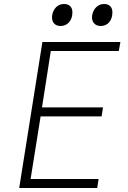

<svg xmlns="http://www.w3.org/2000/svg" viewBox="-20 -940 640 960"><path d="M466 0H76L192 -730H582L574 -685H234L190 -403H495L488 -358H183L133 -45H473ZM241 -865Q246 -890 261.5 -905Q277 -920 300 -920Q320 -920 331 -909Q342 -898 342 -878Q342 -848 325.5 -829Q309 -810 283 -810Q260 -810 248.5 -825Q237 -840 241 -865ZM441 -865Q446 -890 462 -905Q478 -920 501 -920Q520 -920 531 -909Q542 -898 542 -878Q542 -848 526 -829Q510 -810 484 -810Q461 -810 449 -825Q437 -840 441 -865Z"/></svg>

Font: JetBrains Mono Extra Light
Style: Italic
Weight: 200
Italic angle: -9°
Monospace: yes
Designer: Philipp Nurullin, Konstantin Bulenkov
Foundry: JetBrains
Version: 2.002